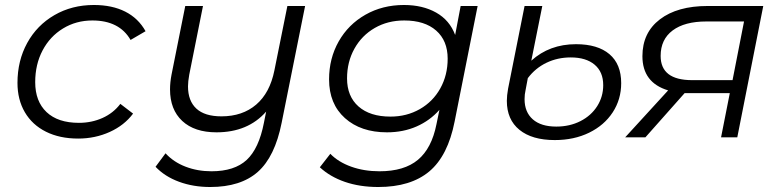

<svg xmlns="http://www.w3.org/2000/svg" viewBox="-20 -550 3126 769"><path d="M50 -218Q50 -307 89 -378Q128 -449 198 -489.5Q268 -530 356 -530Q429 -530 481.5 -503.5Q534 -477 563 -425L503 -390Q458 -468 350 -468Q285 -468 232.5 -436Q180 -404 150.5 -348Q121 -292 121 -221Q121 -144 166.5 -101Q212 -58 296 -58Q347 -58 390.5 -77.5Q434 -97 462 -134L513 -95Q478 -48 419.5 -21.5Q361 5 293 5Q219 5 164 -22.5Q109 -50 79.5 -100.5Q50 -151 50 -218Z M1202 -526 1108 -58Q1081 78 1012.5 138.5Q944 199 822 199Q754 199 697 178Q640 157 603 118L643 64Q675 99 723 117.5Q771 136 827 136Q919 136 968 90.5Q1017 45 1037 -58L1046 -103Q973 -20 847 -20Q759 -20 710 -65.5Q661 -111 661 -192Q661 -220 667 -251L722 -526H793L738 -251Q733 -223 733 -204Q733 -146 766.5 -115Q800 -84 867 -84Q951 -84 1006 -131Q1061 -178 1079 -268L1131 -526Z M1893 -526 1801 -64Q1774 74 1699.5 136.5Q1625 199 1495 199Q1421 199 1361.5 178.5Q1302 158 1261 120L1303 66Q1335 99 1386.5 117.5Q1438 136 1500 136Q1599 136 1654 90Q1709 44 1728 -52L1740 -110Q1702 -67 1648.5 -43.5Q1595 -20 1530 -20Q1425 -20 1361.5 -77Q1298 -134 1298 -232Q1298 -316 1336.5 -384Q1375 -452 1443.5 -491Q1512 -530 1598 -530Q1673 -530 1727 -499.5Q1781 -469 1803 -410L1825 -526ZM1773 -315Q1773 -387 1727 -427.5Q1681 -468 1599 -468Q1533 -468 1481 -438Q1429 -408 1399.5 -355Q1370 -302 1370 -236Q1370 -164 1416 -123.5Q1462 -83 1544 -83Q1609 -83 1661.5 -113Q1714 -143 1743.5 -196Q1773 -249 1773 -315Z M2010 -146Q2010 -167 2015 -195L2081 -526H2152L2108 -307Q2181 -373 2287 -373Q2374 -373 2421 -333Q2468 -293 2468 -217Q2468 -152 2434 -100Q2400 -48 2339.5 -18.5Q2279 11 2202 11Q2111 11 2060.5 -30Q2010 -71 2010 -146ZM2396 -209Q2396 -262 2361.5 -291Q2327 -320 2266 -320Q2213 -320 2168.5 -298.5Q2124 -277 2094 -237L2085 -189Q2081 -172 2081 -153Q2081 -101 2114 -72Q2147 -43 2208 -43Q2262 -43 2305 -65Q2348 -87 2372 -125Q2396 -163 2396 -209Z M3037 -526 2933 0H2868L2903 -177H2741H2722L2565 0H2484L2656 -188Q2553 -219 2553 -325Q2553 -419 2623 -472.5Q2693 -526 2814 -526ZM2960 -464H2809Q2722 -464 2674 -428Q2626 -392 2626 -326Q2626 -229 2752 -229H2914Z"/></svg>

Font: Montserrat Alternates
Style: Italic
Weight: 400
Italic angle: -11.3°
Designer: Julieta Ulanovsky
Foundry: Julieta Ulanovsky
Version: Version 7.200